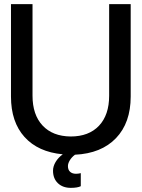

<svg xmlns="http://www.w3.org/2000/svg" viewBox="-20 -734 684 927"><path d="M33 -714H137V-272Q137 -180 185.5 -128Q234 -76 321 -75Q409 -75 458 -127Q507 -179 507 -272V-714H611V-268Q611 -141 540 -67Q469 7 342 13Q326 25 317 40Q308 55 308 68Q308 86 318.5 95.5Q329 105 347 105Q358 105 370 102V165Q354 173 322 173Q283 173 259.5 150.5Q236 128 236 90Q236 69 248.5 48Q261 27 283 11Q164 0 98.5 -72.5Q33 -145 33 -268Z"/></svg>

Font: Non Bureau
Style: Regular
Weight: 400
Designer: Jona Saucedo
Foundry: Non Foundry
Version: Version 1.000; ttfautohint (v1.8.4)